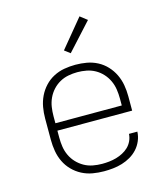

<svg xmlns="http://www.w3.org/2000/svg" viewBox="-114 -853 828 950"><g transform="rotate(-15 300.0 -378.0)"><path d="M302 8Q273 8 244 3Q215 -2 189 -15.5Q163 -29 142.5 -50Q122 -71 109.5 -97Q97 -123 92 -152Q87 -181 87 -210V-320Q87 -349 92 -377.5Q97 -406 109.5 -432Q122 -458 142 -479.5Q162 -501 188 -514.5Q214 -528 242.5 -533Q271 -538 300 -538Q329 -538 357.5 -533Q386 -528 412 -514.5Q438 -501 458 -479.5Q478 -458 490.5 -432Q503 -406 508 -377.5Q513 -349 513 -320V-246H130V-210Q130 -186 133.5 -163Q137 -140 147 -118.5Q157 -97 173.5 -79.5Q190 -62 210.5 -50.5Q231 -39 254.5 -34.5Q278 -30 302 -30Q320 -30 338.5 -32Q357 -34 374.5 -39Q392 -44 408.5 -52.5Q425 -61 438 -73.5Q451 -86 459 -103Q467 -120 468 -139H511Q510 -115 500.5 -92.5Q491 -70 475 -52.5Q459 -35 438.5 -23Q418 -11 395 -4Q372 3 348.5 5.5Q325 8 302 8ZM130 -284H470V-320Q470 -343 466.5 -366.5Q463 -390 453 -411.5Q443 -433 427 -450.5Q411 -468 390.5 -479.5Q370 -491 346.5 -495.5Q323 -500 300 -500Q277 -500 253.5 -495.5Q230 -491 209.5 -479.5Q189 -468 173 -450.5Q157 -433 147 -411.5Q137 -390 133.5 -366.5Q130 -343 130 -320ZM293 -599 264 -621 382 -764 418 -736Z"/></g></svg>

Font: Iosevka Curly XLtEx
Style: Regular
Weight: 200
Width: 7
Monospace: yes
Designer: Belleve Invis
Foundry: Belleve Invis
Version: Version 11.1.0; ttfautohint (v1.8.3)